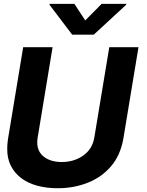

<svg xmlns="http://www.w3.org/2000/svg" viewBox="-20 -974 769 1004"><path d="M470.2 -792.6H357.6L239 -948.9L239.7 -953.8H369L425.8 -867.2L511.4 -953.8H640.3L639.6 -948.9ZM280.5 10.3Q224.1 10.3 175.8 -2.7Q127.5 -15.6 92.2 -41.7Q56.8 -67.8 36.9 -106.9Q17 -146 17.8 -198.2Q17.8 -209.5 18.8 -221.6Q19.9 -233.7 21.7 -246.4L101.2 -727.3H255L176.5 -251.8Q175.8 -246.1 175.2 -240.6Q174.7 -235.1 174.7 -229.8Q174.7 -180.8 210.2 -153.8Q245.7 -126.8 302.9 -126.8Q366.5 -126.8 414.1 -159.8Q461.6 -192.8 472.7 -251.8L551.5 -727.3H704.2L624.6 -246.4Q608.7 -160.5 560 -103.7Q511.4 -47.6 441.4 -19.5Q368.3 10.3 280.5 10.3Z"/></svg>

Font: Linik Sans
Style: Bold Italic
Weight: 700
Italic angle: 9°
Designer: Fonts by Rasmus Andersson / Changes by Cristiano Sobral with parts from Marc Monis
Foundry: rsms
Version: Version 3.020; ttfautohint (v1.6)